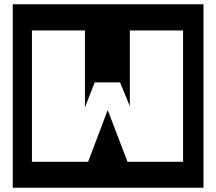

<svg xmlns="http://www.w3.org/2000/svg" viewBox="-20 -760 1016 902"><path d="M40 -740V122H936V-740ZM130 -617H379V-255L425 -373H544L590 -261V-617H840V0H579L486 -243L394 0H130Z"/></svg>

Font: Takraf VEB
Style: Regular
Weight: 400
Designer: Jan Sonntag
Foundry: Jan Sonntag | S FONTS | www.sonntag.nl
Version: Version 2.001